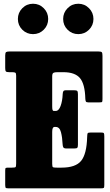

<svg xmlns="http://www.w3.org/2000/svg" viewBox="-20 -1032 604 1052"><path d="M46 -636.5H30.5Q15.5 -636.5 12 -641Q8.5 -645.5 8.5 -659.5V-728Q8.5 -743.5 13.8 -746.8Q19 -750 33.5 -750H519Q534.5 -750 538 -745.5Q541.5 -741 541.5 -726V-490.5Q541.5 -476.5 539.5 -473.8Q537.5 -471 524 -471H464Q453 -471 450.5 -476Q448 -481 447.5 -491Q445.5 -571.5 418.2 -604Q391 -636.5 327 -636.5H293.5Q279 -636.5 272.5 -632.8Q266 -629 266 -613.5V-451Q266 -435 268 -429.5Q270 -424 274.5 -424H284.5Q302 -424 312 -451.2Q322 -478.5 323.5 -516Q324 -527 327.2 -532.2Q330.5 -537.5 340 -537.5H385Q399 -537.5 403 -533.8Q407 -530 407 -516V-239.5Q407 -226.5 403.8 -222.5Q400.5 -218.5 387 -218.5H343.5Q331 -218.5 327.2 -224.2Q323.5 -230 323 -242.5Q321.5 -279 314 -307.8Q306.5 -336.5 285 -336.5H278.5Q266 -336.5 266 -309.5V-134Q266 -117.5 270.8 -115.5Q275.5 -113.5 292 -113.5H317Q394.5 -113.5 424.8 -151Q455 -188.5 457.5 -280.5Q458 -297.5 460.2 -301.8Q462.5 -306 479.5 -306H532Q546.5 -306 549 -302.2Q551.5 -298.5 551.5 -284V-19Q551.5 -5 548.5 -2.5Q545.5 0 531 0H32.5Q18.5 0 13.5 -1.5Q8.5 -3 8.5 -18V-98Q8.5 -110 11.8 -111.8Q15 -113.5 26.5 -113.5H45.5Q62 -113.5 65.2 -116.5Q68.5 -119.5 68.5 -136.5V-617Q68.5 -630.5 64.2 -633.5Q60 -636.5 46 -636.5ZM409 -845Q374.5 -845 350.2 -869.2Q326 -893.5 326 -928Q326 -962.5 350.2 -987Q374.5 -1011.5 409 -1011.5Q443.5 -1011.5 467.8 -987Q492 -962.5 492 -928Q492 -893.5 467.8 -869.2Q443.5 -845 409 -845ZM161 -845Q126.5 -845 102.2 -869.2Q78 -893.5 78 -928Q78 -962.5 102.2 -987Q126.5 -1011.5 161 -1011.5Q195.5 -1011.5 219.8 -987Q244 -962.5 244 -928Q244 -893.5 219.8 -869.2Q195.5 -845 161 -845Z"/></svg>

Font: Besley* Condensed Heavy
Style: Regular
Weight: 800
Width: 3
Designer: Owen Earl
Foundry: indestructible type*
Version: Version 3.000; ttfautohint (v1.8.3)